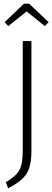

<svg xmlns="http://www.w3.org/2000/svg" viewBox="-20 -906 283 1038"><path d="M24.9 -765.1 4.9 -786.1 109.9 -886.2H137.2L243.2 -786.1L222.2 -765.1L124 -844.2ZM149.9 -684.1V-89.8Q149.9 -7.3 122.6 34.4Q95.2 76.2 23.9 111.8L11.2 79.1Q67.4 46.4 85.2 12.9Q103 -20.5 103 -91.8V-684.1Z"/></svg>

Font: Fira Sans Compressed ExtraLight
Style: Regular
Weight: 250
Width: 1
Designer: Carrois Corporate & Edenspiekermann AG
Foundry: Carrois Corporate GbR & Edenspiekermann AG
Version: Version 4.203;PS 004.203;hotconv 1.0.88;makeotf.lib2.5.64775